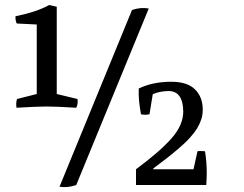

<svg xmlns="http://www.w3.org/2000/svg" viewBox="-20 -740 976 768"><path d="M575 -706 285 0Q251 12 218 7L508 -700Q543 -712 575 -706ZM207 -713V-364L290 -344Q293 -325 285 -309Q205 -314 167 -314Q129 -314 46 -309Q43 -328 48 -344L127 -364V-642L47 -646Q41 -658 42 -675Q126 -692 177 -720ZM593 -63H754L770 -135Q775 -136 784 -136Q787 -136 792 -135.5Q797 -135 800 -135Q807 -93 807 -46Q807 -30 805 0H524V-63Q620 -134 666.5 -187Q713 -240 713 -294Q712 -375 655 -376Q616 -375 591 -363L578 -283Q570 -281 560 -281Q552 -281 544 -283Q533 -339 535 -386Q591 -413 665 -413Q729 -413 760 -382.5Q791 -352 791 -301Q791 -280 784.5 -261Q778 -242 768.5 -226.5Q759 -211 740.5 -190Q722 -169 690.5 -142.5Q659 -116 647.5 -107.5Q636 -99 593 -66Z"/></svg>

Font: Alike
Style: Regular
Weight: 400
Designer: Cyreal (www.cyreal.org)
Foundry: Cyreal (www.cyreal.org)
Version: Version 1.212